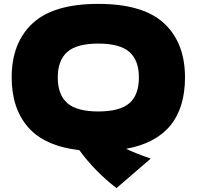

<svg xmlns="http://www.w3.org/2000/svg" viewBox="-20 -767 1011 987"><path d="M628 -2Q683 24 755 48Q688 105 579 200Q467 114 388 5Q209 -16 124.5 -113Q40 -210 40 -369Q40 -547 147.5 -647Q255 -747 485 -747Q716 -747 823.5 -647Q931 -547 931 -369Q931 -57 628 -2ZM694 -369Q694 -457 645 -500Q596 -543 485 -543Q375 -543 326 -500Q277 -457 277 -369Q277 -280 326 -237Q375 -194 485 -194Q596 -194 645 -236.5Q694 -279 694 -369Z"/></svg>

Font: Dela Gothic One
Style: Regular
Weight: 400
Designer: aratakana
Foundry: aratakana
Version: Version 1.004